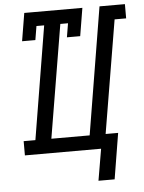

<svg xmlns="http://www.w3.org/2000/svg" viewBox="-60 -782 746 994"><g transform="rotate(-5 313.5 -285.5)"><path d="M495 164H411L439 0H43V-74H104L201 -662H161L149 -590H80L104 -735H406L382 -590H313L325 -662H285L187 -74H386L495 -735H627V-661H567L469 -74H534Z"/></g></svg>

Font: Iosevka Slab Extended
Style: Italic
Weight: 400
Width: 7
Italic angle: -9°
Monospace: yes
Designer: Belleve Invis
Foundry: Belleve Invis
Version: Version 11.1.0; ttfautohint (v1.8.3)